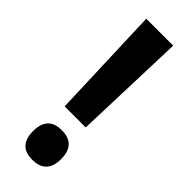

<svg xmlns="http://www.w3.org/2000/svg" viewBox="-222 -660 693 693"><g transform="rotate(45 124.5 -313.5)"><path d="M178.5 -207H71L55.5 -639H193ZM125 12Q88 12 70.8 -7.2Q53.5 -26.5 53.5 -61V-66Q53.5 -100.5 70.8 -119.8Q88 -139 125 -139Q161 -139 178.8 -119.8Q196.5 -100.5 196.5 -66V-61Q196.5 -26.5 178.8 -7.2Q161 12 125 12Z"/></g></svg>

Font: Anek Latin Medium SemiBold
Style: Regular
Weight: 600
Version: Version 1.003